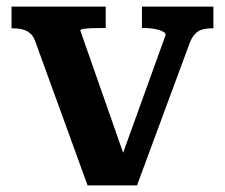

<svg xmlns="http://www.w3.org/2000/svg" viewBox="-20 -559 683 583"><path d="M483 -453Q483 -459 473 -464Q463 -469 448 -471.5Q433 -474 415 -474H411V-539H628V-473H623Q606 -473 593 -469Q580 -465 570.5 -454Q561 -443 554 -423L396 4H246L89 -428Q83 -447 73.5 -456Q64 -465 51 -469Q38 -473 19 -473H15V-539H301V-474H296Q278 -474 261.5 -473.5Q245 -473 234.5 -471.5Q224 -470 224 -466L369 -52L348 -79Z"/></svg>

Font: Roboto Serif 20pt SemiBold
Style: Regular
Weight: 600
Version: Version 1.008